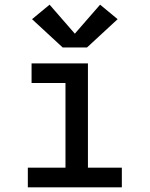

<svg xmlns="http://www.w3.org/2000/svg" viewBox="-20 -801 640 821"><path d="M99 0V-84H260V-446H115V-530H356V-84H501V0ZM248 -598 117 -719 192 -781 300 -657 408 -781 483 -719 352 -598Z"/></svg>

Font: Iosevka Curly Slab MdEx
Style: Regular
Weight: 500
Width: 7
Monospace: yes
Designer: Belleve Invis
Foundry: Belleve Invis
Version: Version 11.1.0; ttfautohint (v1.8.3)